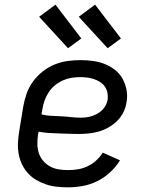

<svg xmlns="http://www.w3.org/2000/svg" viewBox="-20 -796 640 824"><path d="M273 8Q249 8 224.5 5.5Q200 3 178 -4.5Q156 -12 136 -23.5Q116 -35 100.5 -52Q85 -69 75 -89.5Q65 -110 60.5 -133.5Q56 -157 57 -181Q58 -205 62 -230L80 -340Q85 -368 94.5 -395Q104 -422 121.5 -446Q139 -470 163 -489Q187 -508 214 -519Q241 -530 269 -534Q297 -538 325 -538Q352 -538 378.5 -534.5Q405 -531 429 -521.5Q453 -512 473 -496.5Q493 -481 505.5 -459Q518 -437 523 -410.5Q528 -384 523 -357Q520 -335 509.5 -314Q499 -293 482 -276.5Q465 -260 444.5 -248.5Q424 -237 402 -231Q380 -225 358 -223Q336 -221 314 -221Q293 -221 271.5 -222Q250 -223 229 -223.5Q208 -224 187 -225.5Q166 -227 146 -231L143 -218Q140 -197 140.5 -176.5Q141 -156 147 -138Q153 -120 166 -105Q179 -90 196 -81Q213 -72 233 -69Q253 -66 273 -66Q294 -66 315 -69.5Q336 -73 356 -82.5Q376 -92 392.5 -107Q409 -122 421 -141L495 -108Q478 -80 452.5 -56.5Q427 -33 397.5 -18.5Q368 -4 336 2Q304 8 273 8ZM326 -291Q338 -291 350.5 -292.5Q363 -294 375 -298Q387 -302 398.5 -308.5Q410 -315 419 -324Q428 -333 434 -344.5Q440 -356 442 -368Q444 -383 441 -398Q438 -413 430 -424.5Q422 -436 409.5 -444Q397 -452 383.5 -456.5Q370 -461 355 -463Q340 -465 325 -465Q306 -465 287 -462Q268 -459 250 -451Q232 -443 216 -430Q200 -417 189 -400Q178 -383 171.5 -365Q165 -347 162 -328L158 -305Q178 -300 199 -299Q220 -298 241.5 -297Q263 -296 284 -293.5Q305 -291 326 -291ZM442 -589 318 -724 388 -776 499 -631ZM272 -589 148 -724 218 -776 329 -631Z"/></svg>

Font: Iosevka Curly Extended
Style: Italic
Weight: 400
Width: 7
Italic angle: -9°
Monospace: yes
Designer: Belleve Invis
Foundry: Belleve Invis
Version: Version 11.1.0; ttfautohint (v1.8.3)